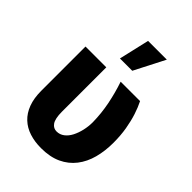

<svg xmlns="http://www.w3.org/2000/svg" viewBox="-228 -885 1001 1001"><g transform="rotate(45 272.5 -385.0)"><path d="M51.8 -528.3H205.1V-201.7Q205.1 -175.3 209 -157Q212.9 -138.7 220.5 -128.2Q228 -117.7 237.5 -113Q247.1 -108.4 257.8 -108.4Q281.7 -108.4 300.5 -122.8Q319.3 -137.2 331.8 -161.4Q344.2 -185.5 351.1 -215.6Q357.9 -245.6 357.9 -275.9Q356.9 -341.3 344.2 -404.5Q331.5 -467.8 311 -528.3H454.1Q469.2 -498.5 481.7 -460.2Q494.1 -421.9 502 -376Q509.8 -330.1 509.8 -276.4Q509.8 -215.3 495.8 -163.3Q481.9 -111.3 451.7 -72.3Q421.4 -33.2 374.8 -11.5Q328.1 10.3 262.2 10.3Q215.3 10.3 176.5 -2.2Q137.7 -14.6 109.9 -40.8Q82 -66.9 66.9 -107.2Q51.8 -147.5 51.8 -202.6ZM222.7 -611.3 261.7 -779.8H399.9L313.5 -611.3Z"/></g></svg>

Font: Roboto ExtraBold
Style: Regular
Weight: 800
Designer: Christian Robertson
Foundry: Google
Version: Version 3.009; 2024